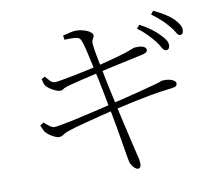

<svg xmlns="http://www.w3.org/2000/svg" viewBox="-86 -877 1173 1023"><g transform="rotate(-10 500.0 -365.5)"><path d="M793 -607Q777 -627 755.5 -649.5Q734 -672 704 -694L720 -712Q756 -693 781 -674Q806 -655 822 -638Q841 -619 849.5 -604.5Q858 -590 857 -575Q856 -564 850.5 -558.5Q845 -553 836 -554Q825 -555 816 -571.5Q807 -588 793 -607ZM879 -674Q862 -695 841.5 -714Q821 -733 791 -755L805 -773Q841 -756 867.5 -739Q894 -722 910 -706Q928 -687 936 -672Q944 -657 943 -642Q942 -631 937 -625.5Q932 -620 923 -621Q913 -622 904.5 -638.5Q896 -655 879 -674ZM310 -726Q327 -731 348.5 -735.5Q370 -740 380 -740Q397 -740 413 -736.5Q429 -733 442 -727Q455 -721 462.5 -714Q470 -707 470 -700Q470 -692 466 -686Q462 -680 459 -671.5Q456 -663 458 -647Q462 -616 467 -590.5Q472 -565 481 -519Q493 -455 508 -386.5Q523 -318 537 -254Q551 -190 563 -140Q575 -90 581 -63Q588 -34 592.5 -16Q597 2 597 19Q597 26 593.5 34Q590 42 580 42Q573 42 564.5 35Q556 28 549.5 18Q543 8 540 -2Q538 -10 534 -32Q530 -54 525.5 -83Q521 -112 516 -140Q512 -168 504.5 -208Q497 -248 488.5 -293Q480 -338 471.5 -381Q463 -424 456 -459Q449 -494 444 -513Q437 -545 429 -582Q421 -619 413 -649Q405 -679 398 -690Q393 -699 377 -701.5Q361 -704 343.5 -703.5Q326 -703 313 -703ZM157 -518 176 -527Q187 -514 198.5 -501.5Q210 -489 226 -489Q235 -489 260 -493.5Q285 -498 318.5 -504.5Q352 -511 388 -518.5Q424 -526 454 -533Q493 -543 534 -553.5Q575 -564 611 -575Q642 -585 654.5 -590.5Q667 -596 674 -597Q684 -598 695 -597.5Q706 -597 715 -594.5Q724 -592 730 -587Q736 -582 736 -574Q736 -564 725.5 -559Q715 -554 701 -551Q671 -545 626 -535Q581 -525 536.5 -515.5Q492 -506 463 -499Q414 -488 368 -477Q322 -466 287 -456Q267 -450 261 -444.5Q255 -439 243 -439Q235 -439 220.5 -445Q206 -451 192.5 -460Q179 -469 173 -476Q166 -484 163 -493.5Q160 -503 157 -518ZM107 -275 127 -288Q145 -271 157.5 -262.5Q170 -254 180 -254Q190 -254 217.5 -259Q245 -264 282.5 -272Q320 -280 361 -289.5Q402 -299 439 -307.5Q476 -316 501 -323Q528 -329 565 -338Q602 -347 639.5 -356.5Q677 -366 706 -374Q735 -382 747 -385Q769 -391 775 -394Q781 -397 788 -398Q808 -400 824.5 -396.5Q841 -393 851 -386Q861 -379 861 -370Q861 -363 856 -357.5Q851 -352 836 -350Q804 -346 774.5 -342Q745 -338 710 -331.5Q675 -325 627 -315Q579 -305 510 -289Q474 -281 428 -269Q382 -257 337.5 -245.5Q293 -234 262 -224Q233 -215 221 -206Q209 -197 194 -197Q187 -197 174.5 -202.5Q162 -208 149 -216.5Q136 -225 127 -235Q122 -241 117.5 -251Q113 -261 107 -275Z"/></g></svg>

Font: Noto Serif JP
Style: Regular
Weight: 200
Designer: Ryoko NISHIZUKA 西塚涼子 (kana & ideographs); Frank Grießhammer (Latin, Greek & Cyrillic); Wenlong ZHANG 张文龙 (bopomofo); San
Foundry: Adobe
Version: Version 2.001;hotconv 1.1.0;makeotfexe 2.6.0